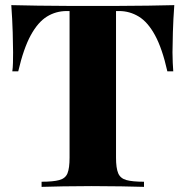

<svg xmlns="http://www.w3.org/2000/svg" viewBox="-20 -728 723 748"><path d="M659 -708Q655 -653 653.5 -602Q652 -551 652 -524Q652 -502 653 -483Q654 -464 655 -450H632Q612 -539 584 -590.5Q556 -642 520.5 -663.5Q485 -685 444 -685H432V-114Q432 -73 440.5 -53Q449 -33 472.5 -26.5Q496 -20 541 -20V0Q508 -1 452.5 -2Q397 -3 337 -3Q278 -3 226 -2Q174 -1 142 0V-20Q187 -20 211 -26.5Q235 -33 243 -53Q251 -73 251 -114V-685H240Q198 -685 163 -663.5Q128 -642 100 -591Q72 -540 51 -450H28Q30 -464 30.5 -483Q31 -502 31 -524Q31 -551 29.5 -602Q28 -653 24 -708Q71 -707 127.5 -706Q184 -705 240 -705Q296 -705 342 -705Q388 -705 444.5 -705Q501 -705 557 -706Q613 -707 659 -708Z"/></svg>

Font: Playfair Display ExtraBold
Style: Regular
Weight: 800
Designer: Claus Eggers Sørensen
Foundry: Claus Eggers Sørensen
Version: Version 1.203